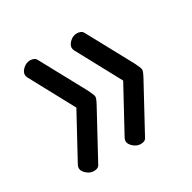

<svg xmlns="http://www.w3.org/2000/svg" viewBox="-102 -583 611 611"><g transform="rotate(-30 204.0 -277.5)"><path d="M216 -117 303 -277 216 -438Q213 -444 213 -449Q213 -460 224.5 -470.5Q236 -481 250 -481Q267 -481 273 -469L362 -305Q373 -283 373 -277Q373 -270 362 -250L273 -86Q268 -74 251 -74Q237 -74 225 -84.5Q213 -95 213 -106Q213 -111 216 -117ZM44 -117 131 -277 44 -438Q41 -444 41 -449Q41 -460 52.5 -470.5Q64 -481 78 -481Q95 -481 101 -469L190 -305Q201 -283 201 -277Q201 -270 190 -250L101 -86Q96 -74 79 -74Q65 -74 53 -84.5Q41 -95 41 -106Q41 -111 44 -117Z"/></g></svg>

Font: Dosis
Style: Regular
Weight: 400
Designer: Edgar Tolentino, Pablo Impallari, Igino Marini
Foundry: Edgar Tolentino, Pablo Impallari, Igino Marini
Version: Version 1.007